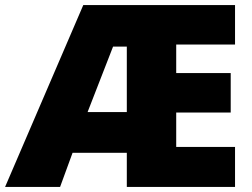

<svg xmlns="http://www.w3.org/2000/svg" viewBox="-25 -734 991 754"><path d="M898 0V-157H667V-292H881V-447H667V-559H898V-714H302L-5 0H211L260 -134H473V0ZM319 -294 419 -551H473V-294Z"/></svg>

Font: Noto Sans Kannada Black
Style: Regular
Weight: 900
Designer: Jelle Bosma - Monotype Design Team
Foundry: Monotype Imaging Inc.
Version: Version 2.005